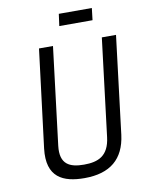

<svg xmlns="http://www.w3.org/2000/svg" viewBox="-89 -860 702 933"><g transform="rotate(-10 261.5 -394.0)"><path d="M261 -55C191 -55 142 -76 153 -167L212 -649H143L83 -166C66 -25 147 10 252 10C379 10 449 -49 464 -166L523 -649H453L394 -167C383 -76 331 -55 261 -55ZM423 -739 430 -798H267L259 -739Z"/></g></svg>

Font: Gamestation Condensed
Style: Italic
Weight: 400
Width: 3
Designer: Jonas Hecksher
Foundry: Jonas Hecksher, Playtypeª, e-types AS
Version: Version 1.003